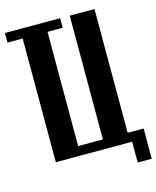

<svg xmlns="http://www.w3.org/2000/svg" viewBox="-130 -781 793 973"><g transform="rotate(-15 267.0 -295.0)"><path d="M69.8 0V-648.9H-9.8V-699.2H279.8V-648.9H200.2V-49.8H330.1V-699.2H460V-49.8H543.9V108.9H470.2V0Z"/></g></svg>

Font: Moniqa Black Paragraph
Style: Regular
Weight: 900
Designer: Rajesh Rajput
Foundry: Rajesh Rajput
Version: Version 1.000